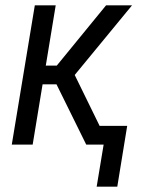

<svg xmlns="http://www.w3.org/2000/svg" viewBox="-20 -540 540 717"><path d="M341 157 367 0H302L191 -225H139L102 0H24L110 -520H188L151 -295H192L376 -520H473L259 -260L352 -70H455L418 157Z"/></svg>

Font: Iosevka Term Oblique
Style: Regular
Weight: 400
Italic angle: -9°
Monospace: yes
Designer: Belleve Invis
Foundry: Belleve Invis
Version: Version 31.4.0